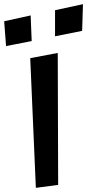

<svg xmlns="http://www.w3.org/2000/svg" viewBox="-200 -867 485 921"><path d="M79 20 77 -613 -55 -588 -28 34ZM-48 -670 -53 -793 -180 -765 -171 -646ZM194 -719 198 -847 64 -818V-693Z"/></svg>

Font: Gamestation Warped
Style: Regular
Weight: 400
Designer: Jonas Hecksher
Foundry: Jonas Hecksher, Playtypeª, e-types AS
Version: Version 1.003